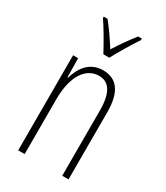

<svg xmlns="http://www.w3.org/2000/svg" viewBox="-190 -845 799 925"><g transform="rotate(30 209.0 -382.0)"><path d="M194 -606H227C252 -653 288 -713 317 -756V-764H296C262 -720 238 -686 211 -643C185 -685 152 -732 126 -764H105V-756C129 -722 168 -655 194 -606ZM232 -539C157 -539 119 -481 103 -423H100L98 -529H70V0H106V-305C106 -440 160 -506 229 -506C283 -506 315 -464 315 -362V0H350V-373C350 -488 308 -539 232 -539Z"/></g></svg>

Font: Noto Sans Bengali ExtraCondensed ExtraLight
Style: Regular
Weight: 200
Width: 2
Designer: Joana Ranito - Universal Thirst; Jelle Bosma - Monotype Design Team
Foundry: Universal Thirst ehf.
Version: Version 3.000